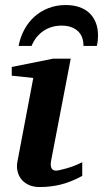

<svg xmlns="http://www.w3.org/2000/svg" viewBox="-20 -734 411 766"><path d="M308.1 -32.2Q263.2 -7.8 222.7 2.2Q182.1 12.2 139.2 12.2Q111.8 12.2 93 2.9Q74.2 -6.3 63.5 -21Q52.7 -35.6 49.3 -54Q45.9 -72.3 49.8 -90.8L112.8 -422.9L26.9 -432.1V-466.8L191.9 -500H262.2L185.1 -99.1Q183.1 -90.3 182.6 -82Q182.1 -73.7 183.8 -67.4Q185.5 -61 190.4 -57.1Q195.3 -53.2 204.1 -53.2Q208 -53.2 219.5 -55.7Q231 -58.1 246.1 -62.5Q261.2 -66.9 277.6 -73.2Q293.9 -79.6 308.1 -86.9ZM371.1 -591.8Q371.1 -581.5 369.9 -571Q368.7 -560.5 366.2 -550.8H313Q313 -590.8 289.1 -611.3Q265.1 -631.8 226.1 -631.8Q184.6 -631.8 153.1 -610.4Q121.6 -588.9 106 -550.8H54.2Q61 -586.4 77.4 -616.5Q93.8 -646.5 117.9 -668Q142.1 -689.5 173.6 -701.7Q205.1 -713.9 242.2 -713.9Q271.5 -713.9 295.2 -706.1Q318.8 -698.2 335.7 -682.9Q352.5 -667.5 361.8 -644.5Q371.1 -621.6 371.1 -591.8Z"/></svg>

Font: Charis SIL Afr
Style: Bold Italic
Weight: 700
Italic angle: -11°
Foundry: SIL International
Version: Version 5.000